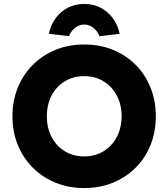

<svg xmlns="http://www.w3.org/2000/svg" viewBox="-20 -941 852 971"><path d="M406 10Q327 10 261 -17Q195 -44 146 -93Q97 -142 70 -208Q43 -274 43 -353Q43 -432 70 -498Q97 -564 146 -613Q195 -662 261 -689Q327 -716 406 -716Q485 -716 551 -689Q617 -662 666 -613Q715 -564 741.5 -497.5Q768 -431 768 -353Q768 -274 741.5 -208Q715 -142 666 -93Q617 -44 551 -17Q485 10 406 10ZM406 -150Q461 -150 503.5 -176Q546 -202 570.5 -248Q595 -294 595 -353Q595 -412 570.5 -458Q546 -504 503.5 -530Q461 -556 406 -556Q351 -556 308 -530Q265 -504 241 -458Q217 -412 217 -353Q217 -294 241 -248Q265 -202 308 -176Q351 -150 406 -150ZM329 -758 227 -770Q241 -837 289.5 -879Q338 -921 406 -921Q474 -921 522.5 -879Q571 -837 585 -770L483 -758Q473 -784 452 -800.5Q431 -817 406 -817Q381 -817 360 -800.5Q339 -784 329 -758Z"/></svg>

Font: Lexend Deca
Style: Bold
Weight: 700
Designer: Bonnie Shaver-Troup, Thomas Jockin
Foundry: Lexend
Version: Version 1.008; ttfautohint (v1.8.4.7-5d5b)